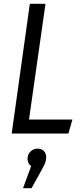

<svg xmlns="http://www.w3.org/2000/svg" viewBox="-20 -708 436 1018"><path d="M221.2 -688 133.8 -74.2H363.8L342.8 0H42L138.2 -688ZM225.1 125Q225.1 141.6 219.2 156.2Q213.4 170.9 193.8 206.1L147 290H102.1L145 172.9Q126 157.7 126 134.8Q126 110.8 141.6 95.5Q157.2 80.1 179.2 80.1Q201.2 80.1 213.1 93.3Q225.1 106.4 225.1 125Z"/></svg>

Font: Fira Sans Compressed Book
Style: Italic
Weight: 350
Width: 3
Italic angle: -8°
Designer: Carrois Corporate & Edenspiekermann AG
Foundry: Carrois Corporate GbR & Edenspiekermann AG
Version: Version 4.203;PS 004.203;hotconv 1.0.88;makeotf.lib2.5.64775